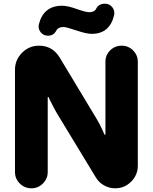

<svg xmlns="http://www.w3.org/2000/svg" viewBox="-20 -1010 826 1038"><path d="M239 -817Q215 -817 200 -835.5Q185 -854 190 -878Q215 -979 316 -979Q345 -979 394.5 -961.5Q444 -944 462 -944Q491 -944 500 -963Q514 -990 547 -990Q572 -990 587 -971Q602 -952 597 -928Q573 -827 476 -827Q447 -827 392.5 -845.5Q338 -864 323 -864Q294 -864 284 -844Q270 -817 239 -817ZM150 8Q113 8 87 -18Q61 -44 61 -80V-633Q61 -686 99 -724.5Q137 -763 191 -763Q263 -763 302 -700L502 -368Q520 -338 533 -309L545 -282H550V-676Q550 -712 575.5 -737.5Q601 -763 638 -763Q674 -763 699.5 -737.5Q725 -712 725 -676V-114Q725 -64 689 -28Q653 8 603 8Q570 8 542 -8Q514 -24 498 -51L288 -397Q277 -415 255 -459Q248 -471 243 -485H238V-80Q238 -44 212 -18Q186 8 150 8Z"/></svg>

Font: Jellee Roman
Style: Regular
Weight: 400
Designer: Alfredo Marco Pradil
Foundry: Alfredo Marco Pradil
Version: Version 1.016;PS 001.016;hotconv 1.0.88;makeotf.lib2.5.64775